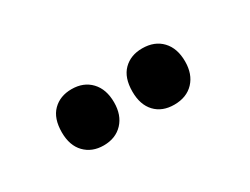

<svg xmlns="http://www.w3.org/2000/svg" viewBox="-30 -894 542 417"><g transform="rotate(-30 240.5 -685.5)"><path d="M83 -685Q83 -720 101 -738Q119 -756 148 -756Q178 -756 196 -737Q214 -718 214 -685Q214 -653 196 -634Q178 -615 148 -615Q119 -615 101 -633.5Q83 -652 83 -685ZM260 -685Q260 -720 278 -738Q296 -756 325 -756Q356 -756 374 -737Q392 -718 392 -685Q392 -653 374 -634Q356 -615 325 -615Q295 -615 277.5 -633.5Q260 -652 260 -685Z"/></g></svg>

Font: Noto Sans Sinhala ExtraCondensed ExtraBold
Style: Regular
Weight: 800
Width: 2
Designer: Jelle Bosma - Monotype Design Team
Foundry: Monotype Imaging Inc.
Version: Version 2.006; ttfautohint (v1.8.4.7-5d5b)